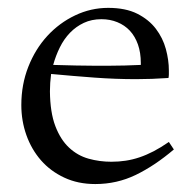

<svg xmlns="http://www.w3.org/2000/svg" viewBox="-20 -458 493 488"><path d="M326.2 -256.8Q273.9 -256.8 220.7 -260.7Q167.5 -264.6 109.9 -270Q106.9 -247.1 106.9 -226.1Q107.4 -172.4 120.6 -137.7Q133.8 -103 155.5 -82.8Q177.2 -62.5 205.1 -54.7Q232.9 -46.9 263.2 -46.9Q282.2 -46.9 299.6 -49.6Q316.9 -52.2 334.5 -58.1Q352.1 -64 370.4 -73.5Q388.7 -83 409.2 -97.2L421.9 -78.1Q373 -36.6 325 -13.4Q276.9 9.8 222.2 9.8Q178.2 9.8 143.3 -6.6Q108.4 -22.9 84.2 -50.5Q60.1 -78.1 47.1 -114.5Q34.2 -150.9 34.2 -190.9Q34.2 -243.2 52 -288.3Q69.8 -333.5 100.3 -366.7Q130.9 -399.9 170.9 -418.9Q210.9 -438 254.9 -438Q299.3 -438 328.9 -423.1Q358.4 -408.2 376.2 -384.8Q394 -361.3 401.6 -333.3Q409.2 -305.2 409.2 -278.8Q409.2 -273.4 409.2 -269Q409.2 -264.6 408.2 -259.8Q365.7 -256.8 326.2 -256.8ZM237.8 -409.2Q212.9 -409.2 193.1 -399.9Q173.3 -390.6 158 -374.8Q142.6 -358.9 132.1 -337.6Q121.6 -316.4 115.2 -293Q149.9 -292 173.6 -291.5Q197.3 -291 213.9 -291H262.2Q279.3 -291 296.9 -291.5Q314.5 -292 337.9 -293V-297.9Q337.9 -324.2 330.6 -345Q323.2 -365.7 310.1 -379.9Q296.9 -394 278.3 -401.6Q259.8 -409.2 237.8 -409.2Z"/></svg>

Font: Simonetta
Style: Regular
Weight: 400
Version: Version 1.004